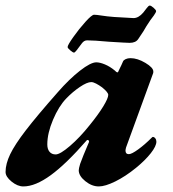

<svg xmlns="http://www.w3.org/2000/svg" viewBox="-48 -656 620 690"><path d="M-28 -38Q-28 -67 -11.5 -101.5Q5 -136 45 -188Q85 -240 160 -325Q201 -372 239.5 -402Q278 -432 298 -432Q311 -432 329 -424.5Q347 -417 364 -403Q371 -396 373 -396H374Q376 -396 377 -398.5Q378 -401 379 -403Q390 -425 394 -435Q396 -440 403.5 -443.5Q411 -447 421 -447Q446 -447 474.5 -430Q503 -413 503 -399Q503 -393 502 -392L405 -126Q403 -118 403 -115Q403 -102 415 -102Q425 -102 448.5 -119Q472 -136 497 -161Q500 -164 501 -164Q506 -164 510 -159Q514 -154 514 -147Q514 -131 494 -105.5Q474 -80 441 -53Q403 -22 366.5 -4Q330 14 307 14Q282 14 258.5 -5Q235 -24 235 -44Q235 -50 240 -67Q248 -90 272 -146V-148Q272 -151 269 -152.5Q266 -154 264 -152Q190 -67 134.5 -26.5Q79 14 36 14Q15 14 -6.5 -3.5Q-28 -21 -28 -38ZM274 -206Q305 -244 323 -273.5Q341 -303 341 -315Q341 -324 319 -342Q308 -350 297.5 -355.5Q287 -361 280 -361Q265 -361 239 -343.5Q213 -326 190 -302Q163 -274 142.5 -225.5Q122 -177 122 -137Q122 -120 130 -110.5Q138 -101 152 -101Q168 -101 203.5 -131.5Q239 -162 274 -206ZM195 -487Q195 -494 215.5 -523Q236 -552 259 -577.5Q282 -603 290 -603Q299 -603 317.5 -600Q336 -597 362 -595Q424 -591 432 -591Q450 -591 467 -611Q472 -617 479 -626.5Q486 -636 490 -636Q495 -636 504 -628Q513 -620 513 -616Q513 -612 505 -600.5Q497 -589 492 -583Q477 -561 467 -543L449 -516Q440 -502 418 -502Q408 -502 344 -506Q289 -511 265 -511Q254 -511 246 -500Q235 -485 228 -476Q221 -467 218 -467Q214 -467 204.5 -475Q195 -483 195 -487Z"/></svg>

Font: EB Garamond ExtraBold
Style: Italic
Weight: 800
Italic angle: -17.2°
Designer: Georg Duffner and Octavio Pardo
Foundry: Georg Duffner
Version: Version 1.000